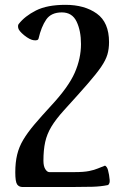

<svg xmlns="http://www.w3.org/2000/svg" viewBox="-20 -751 507 779"><path d="M71.8 7.8Q57.1 7.8 49.6 -2.7Q42 -13.2 42 -51.8Q42 -92.3 49.6 -123.5Q57.1 -154.8 74.2 -183.6Q91.3 -212.4 119.1 -245.4Q147 -278.3 187.5 -322.3Q257.8 -397.9 283.2 -455.8Q308.6 -513.7 308.6 -572.3Q308.6 -626 290.8 -663.3Q272.9 -700.7 231 -700.7Q187.5 -700.7 167.5 -671.6Q147.5 -642.6 136.2 -593.8Q134.3 -585.9 117.7 -587.6Q101.1 -589.4 78.1 -607.9Q56.2 -626 54 -637.2Q51.8 -648.4 55.7 -653.3Q80.6 -685.5 126 -708.5Q171.4 -731.4 245.6 -731.4Q323.2 -731.4 372.8 -695.8Q422.4 -660.2 422.4 -580.1Q422.4 -552.7 415.8 -530Q409.2 -507.3 390.4 -479.7Q371.6 -452.1 335.4 -410.6Q299.3 -369.1 239.7 -303.7Q206.5 -267.1 188.5 -237.1Q170.4 -207 163.3 -174.6Q156.2 -142.1 156.2 -99.1Q156.2 -76.7 163.8 -64.7Q171.4 -52.7 180.2 -52.7H283.2Q319.8 -52.7 341.6 -57.1Q363.3 -61.5 377.4 -67.6Q391.6 -73.7 404.8 -78.6Q408.2 -79.6 413.3 -72.3Q418.5 -64.9 422.4 -41.5Q426.8 -16.6 424.1 -8.8Q421.4 -1 417 0Q388.2 5.9 354 6.8Q319.8 7.8 268.6 7.8Z"/></svg>

Font: Dai Banna SIL SemiBold
Style: Regular
Weight: 600
Designer: Victor Gaultney
Foundry: SIL International
Version: Version 4.000